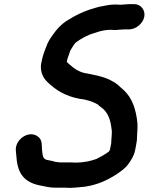

<svg xmlns="http://www.w3.org/2000/svg" viewBox="-20 -757 723 934"><path d="M632.1 -737H609.1C597.1 -737 580.6 -734 566.5 -734C557.3 -734.7 549.1 -735 541.7 -735C531.1 -735 520.9 -734.3 511.3 -733C487.2 -727.9 467.4 -726.6 444.5 -719C389.7 -704.2 345.4 -681.8 301.6 -654C277.8 -638.2 255.2 -614.4 238.8 -590C225.2 -571.6 211.5 -551.3 204.4 -528C195.6 -507.2 187.8 -485 183 -461C170.4 -415.5 187.7 -380 209.7 -359C250.1 -319.5 296.7 -289.2 369.1 -276C402.2 -272.9 433 -261.6 455.7 -249C460.1 -243.5 466.6 -239.1 471.9 -235C501.3 -214.9 515.8 -180.7 521.1 -141L524 -120C524.8 -102.5 521 -78 521 -60L514.4 -27L508.8 -19C491.5 -6.3 469.9 5.9 449.8 16C421 26.7 385.6 34 349.2 34C341.3 33.3 332.4 33 322.4 33H272.4C268.4 33 264.8 32.7 261.6 32L248 30C239.9 27.3 230.3 25 219.4 23C188.7 19.5 188.4 6.2 184.8 -24L182.8 -59C181.3 -75 173.9 -87.2 160.6 -95.5C115.8 -123.5 52.8 -76.5 57 -25L60.2 9C65.9 86.7 97.8 129.9 174.1 145C199.6 149.1 218 156 247.9 156H297.9C305.9 156 313.1 156.3 319.7 157C338.5 157 357.6 154.5 373.5 153L393.9 151C454.3 142 501.4 120.1 546.8 91C568.9 75.5 588.4 62.9 603.6 42C617 24 631.9 0.5 637 -25L641.2 -46C643.2 -56 644.8 -65.7 646 -75C646 -100.6 650.6 -134.5 648.5 -158C642 -223.1 623.8 -280 582.5 -318C568.6 -331.5 562.1 -335 551.1 -346C538.2 -356.8 528 -360 513.7 -369C478.4 -385.9 435.5 -393.5 390.3 -402C362.9 -408.4 340.8 -423.2 323.6 -439C317.9 -444.5 310.2 -449.5 305 -456L308 -471C311.9 -483 318.2 -498 322 -511C330.4 -523.1 341.6 -548.5 355.8 -555C373.1 -567.9 392.2 -577.9 412.2 -587C443.7 -598 478.8 -612 517.2 -612C523.2 -612 529.8 -611.7 537 -611C552.6 -611 570.3 -614 584.6 -614H607.6C640.6 -614 675.2 -642 681.8 -675C688.3 -708 665.2 -737 632.1 -737Z"/></svg>

Font: Smoothie
Style: It
Weight: 400
Foundry: Cannot Into Space Fonts
Version: Version 0.8